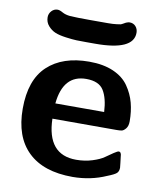

<svg xmlns="http://www.w3.org/2000/svg" viewBox="-78 -728 667 802"><g transform="rotate(10 255.5 -327.5)"><path d="M29.8 -233.9Q29.8 -356 93.5 -415.5Q157.2 -475.1 270 -475.1Q330.1 -475.1 372.6 -456.5Q415 -438 437.5 -405.5Q460 -373 469.5 -336.9Q479 -300.8 479 -258.8Q479 -238.8 470 -227.8Q460.9 -216.8 452.4 -215.3Q443.8 -213.9 431.2 -213.9H159.2Q163.1 -62 286.1 -62Q322.3 -62 354.2 -72Q386.2 -82 403.6 -94.5Q420.9 -106.9 436 -116.9Q451.2 -127 456.1 -127Q467.3 -127 467.8 -106.9Q468.8 -97.2 470.9 -81.5Q473.1 -65.9 473.1 -61Q473.1 -45.9 464.6 -37.8Q456.1 -29.8 425.8 -18.1Q360.8 10.7 284.2 11.2Q160.2 11.2 95 -51.8Q29.8 -114.7 29.8 -233.9ZM65.9 -627.9Q65.9 -643.1 76.4 -654.5Q86.9 -666 102.1 -666Q110.8 -666 124 -658.4Q137.2 -650.9 157.2 -648.9Q185.1 -647 242.2 -647H258.8Q295.9 -647 317.9 -647Q339.8 -647 354 -648.9Q368.2 -650.9 371.1 -651.4Q374 -651.9 382.1 -656.5Q390.1 -661.1 392.1 -662.1Q401.9 -666 407.2 -666Q423.3 -666 433.1 -655Q442.9 -644 442.9 -627.9Q442.9 -552.7 279.8 -553.2H244.1Q218.3 -553.2 201.7 -553.7Q185.1 -554.2 156 -558.1Q127 -562 109.9 -569.1Q92.8 -576.2 79.3 -591.6Q65.9 -606.9 65.9 -627.9ZM160.2 -278.8H367.2Q364.3 -336.9 344.2 -369.4Q324.2 -401.9 270 -401.9Q172.4 -401.9 160.2 -278.8Z"/></g></svg>

Font: CMU Sans Serif
Style: Bold
Weight: 700
Version: Version 0.7.0